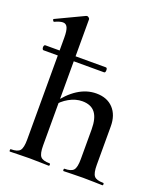

<svg xmlns="http://www.w3.org/2000/svg" viewBox="-134 -815 774 905"><g transform="rotate(20 252.5 -362.5)"><path d="M1 -516Q1 -521 3 -524.5Q5 -528 8 -528H312Q319 -528 319 -516Q319 -503 312 -503H8Q5 -503 3 -507Q1 -511 1 -516ZM23 -12Q57 -12 68.5 -26Q80 -40 80 -81V-592Q80 -627 73 -642.5Q66 -658 50 -658Q35 -658 9 -646H8Q5 -646 2.5 -651.5Q0 -657 3 -658L142 -724L147 -725Q151 -725 155.5 -721Q160 -717 160 -714V-81Q160 -40 171.5 -26Q183 -12 217 -12Q221 -12 221 -6Q221 0 217 0Q192 0 177 -1L120 -2L63 -1Q48 0 23 0Q20 0 20 -6Q20 -12 23 -12ZM292 -12Q326 -12 337.5 -26Q349 -40 349 -81V-230Q349 -286 328 -313Q307 -340 263 -340Q230 -340 197 -321.5Q164 -303 142 -273L137 -285Q217 -397 313 -397Q367 -397 398 -364Q429 -331 429 -274V-81Q429 -40 440.5 -26Q452 -12 486 -12Q490 -12 490 -6Q490 0 486 0Q461 0 446 -1L389 -2L332 -1Q317 0 292 0Q289 0 289 -6Q289 -12 292 -12Z"/></g></svg>

Font: Cormorant Infant SemiBold
Style: Regular
Weight: 600
Designer: Christian Thalmann (Catharsis Fonts)
Foundry: Catharsis Fonts
Version: Version 4.000